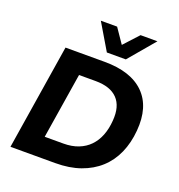

<svg xmlns="http://www.w3.org/2000/svg" viewBox="-162 -1074 1125 1208"><g transform="rotate(20 400.0 -470.0)"><path d="M43 0 155 -705H417Q594 -705 682 -617.5Q770 -530 756 -368Q749 -284 719 -216Q689 -148 636.5 -100Q584 -52 510.5 -26Q437 0 343 0ZM224 -133H349Q405 -133 448.5 -150Q492 -167 522.5 -198.5Q553 -230 570.5 -274.5Q588 -319 592 -375Q600 -472 552 -522Q504 -572 405 -572H294ZM410 -765 306 -940H415L482 -842L572 -940H685L537 -765Z"/></g></svg>

Font: Nunito Sans 9pt ExtraBold
Style: Italic
Weight: 800
Italic angle: -9°
Version: Version 3.101;gftools[0.9.27]